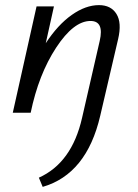

<svg xmlns="http://www.w3.org/2000/svg" viewBox="-20 -441 540 751"><path d="M367 -421Q414 -421 435.5 -386.5Q457 -352 442 -288L372 12Q319 240 147 290L132 254Q261 196 301 20L370 -281Q388 -359 334 -359Q268 -359 199.5 -254.5Q131 -150 100 0H30L123 -416H191L159 -272Q206 -344 260.5 -382.5Q315 -421 367 -421Z"/></svg>

Font: EauTestInfant Medium
Style: Italic
Weight: 500
Italic angle: -12°
Designer: Christian Thalmann (Catharsis Fonts)
Version: Version 0.001;PS 000.001;hotconv 1.0.88;makeotf.lib2.5.64775